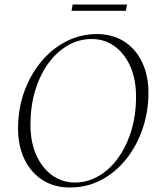

<svg xmlns="http://www.w3.org/2000/svg" viewBox="-20 -821 738 851"><path d="M289 10Q220 10 168.5 -23Q117 -56 88.5 -115Q60 -174 60 -251Q60 -338 87 -413.5Q114 -489 162 -547Q210 -605 273.5 -637.5Q337 -670 409 -670Q479 -670 530.5 -637Q582 -604 610 -545Q638 -486 638 -409Q638 -328 613 -253Q588 -178 541.5 -118.5Q495 -59 431 -24.5Q367 10 289 10ZM312 -12Q367 -12 416 -40Q465 -68 502.5 -119.5Q540 -171 561.5 -240.5Q583 -310 583 -393Q583 -470 557.5 -527Q532 -584 488 -616Q444 -648 387 -648Q329 -648 279.5 -619Q230 -590 193 -538.5Q156 -487 135.5 -418Q115 -349 115 -269Q115 -192 140.5 -134.5Q166 -77 210.5 -44.5Q255 -12 312 -12ZM297 -773 302 -801H543L538 -773Z"/></svg>

Font: Spectral SC ExtraLight
Style: Italic
Weight: 275
Italic angle: -10°
Designer: Jean-Baptiste Levee
Foundry: Production Type
Version: Version 2.001